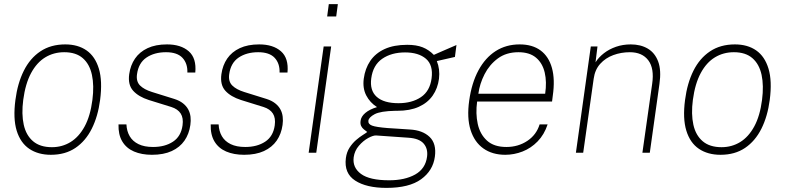

<svg xmlns="http://www.w3.org/2000/svg" viewBox="-20 -743 3820 934"><path d="M227.5 10Q165.5 10 122.5 -19Q79.5 -48 61.2 -107.2Q43 -166.5 55 -257Q65.5 -338 95.8 -398.8Q126 -459.5 176.5 -493.2Q227 -527 297.5 -527Q359 -527 401 -497.8Q443 -468.5 461 -408.8Q479 -349 467 -257Q456.5 -177 426.5 -117Q396.5 -57 347 -23.5Q297.5 10 227.5 10ZM232.5 -27Q282.5 -27 323.2 -52Q364 -77 391.8 -128Q419.5 -179 429.5 -257Q438.5 -326.5 427.2 -378.8Q416 -431 382.8 -460Q349.5 -489 292.5 -489Q241.5 -489 200.2 -464Q159 -439 131.2 -387.5Q103.5 -336 93 -257Q84 -188 95.5 -136.2Q107 -84.5 141 -55.8Q175 -27 232.5 -27Z M719 10Q669 10 631.8 -6Q594.5 -22 574.8 -55Q555 -88 556.5 -138H595Q596.5 -105 611 -80.2Q625.5 -55.5 653.8 -41.8Q682 -28 724.5 -28Q782.5 -28 821.5 -53.8Q860.5 -79.5 868 -133Q873 -169 859 -190.8Q845 -212.5 813.5 -222.5L704 -256.5Q654 -272.5 627.8 -301.5Q601.5 -330.5 608.5 -382Q614.5 -425.5 636.8 -458Q659 -490.5 698 -508.8Q737 -527 792.5 -527Q860 -527 898.2 -493.5Q936.5 -460 930 -390H891.5Q893 -434.5 867.5 -461.8Q842 -489 787.5 -489Q731 -489 692.5 -463Q654 -437 646.5 -382Q641.5 -347 661.2 -327.2Q681 -307.5 719.5 -295.5L828.5 -261.5Q853.5 -253.5 870 -240.5Q886.5 -227.5 895.5 -211Q904.5 -194.5 906.8 -175Q909 -155.5 906 -135Q900 -91.5 877.5 -59Q855 -26.5 815.5 -8.2Q776 10 719 10Z M1167.5 10Q1117.5 10 1080.2 -6Q1043 -22 1023.2 -55Q1003.5 -88 1005 -138H1043.5Q1045 -105 1059.5 -80.2Q1074 -55.5 1102.2 -41.8Q1130.5 -28 1173 -28Q1231 -28 1270 -53.8Q1309 -79.5 1316.5 -133Q1321.5 -169 1307.5 -190.8Q1293.5 -212.5 1262 -222.5L1152.5 -256.5Q1102.5 -272.5 1076.2 -301.5Q1050 -330.5 1057 -382Q1063 -425.5 1085.2 -458Q1107.5 -490.5 1146.5 -508.8Q1185.5 -527 1241 -527Q1308.5 -527 1346.8 -493.5Q1385 -460 1378.5 -390H1340Q1341.5 -434.5 1316 -461.8Q1290.5 -489 1236 -489Q1179.5 -489 1141 -463Q1102.5 -437 1095 -382Q1090 -347 1109.8 -327.2Q1129.5 -307.5 1168 -295.5L1277 -261.5Q1302 -253.5 1318.5 -240.5Q1335 -227.5 1344 -211Q1353 -194.5 1355.2 -175Q1357.5 -155.5 1354.5 -135Q1348.5 -91.5 1326 -59Q1303.5 -26.5 1264 -8.2Q1224.5 10 1167.5 10Z M1481.5 0 1554.5 -517H1591L1518.5 0ZM1571.5 -663 1579.5 -723H1623.5L1615.5 -663Z M1860 171Q1762.5 171 1707.8 135.5Q1653 100 1662.5 26Q1666.5 -3.5 1680.5 -25Q1694.5 -46.5 1712.2 -61.8Q1730 -77 1745.2 -86.5Q1760.5 -96 1766.5 -101Q1758.5 -107 1750.2 -113.5Q1742 -120 1737 -129.8Q1732 -139.5 1734 -155Q1736.5 -176 1757 -193.5Q1777.5 -211 1814 -222Q1779.5 -244 1761.5 -279Q1743.5 -314 1749.5 -360Q1756 -409.5 1781.2 -446.8Q1806.5 -484 1851.2 -504.5Q1896 -525 1961 -525Q2005.5 -525 2035.8 -513Q2066 -501 2090.5 -476Q2095.5 -478.5 2111 -485.2Q2126.5 -492 2145.5 -500.2Q2164.5 -508.5 2180.2 -515.2Q2196 -522 2200.5 -524L2193 -466L2105 -446Q2121 -406.5 2115.5 -360Q2109.5 -313.5 2085 -278.2Q2060.5 -243 2017.5 -223.5Q1974.5 -204 1912.5 -204Q1910 -204 1907.5 -204Q1905 -204 1902.5 -204Q1830.5 -202.5 1802.5 -187.5Q1774.5 -172.5 1772 -156Q1770 -139.5 1789.8 -132Q1809.5 -124.5 1866.5 -120Q1887 -118.5 1913.8 -117Q1940.5 -115.5 1974 -113Q2036 -109.5 2070 -76.8Q2104 -44 2095.5 19Q2086.5 87 2028.5 129Q1970.5 171 1860 171ZM1873 134Q1949.5 134 1999.8 105.8Q2050 77.5 2057.5 19Q2062.5 -19.5 2041 -44.5Q2019.5 -69.5 1967.5 -73L1810 -84Q1796 -85 1771.5 -71.8Q1747 -58.5 1726 -34.2Q1705 -10 1700.5 22Q1694 72 1736 103Q1778 134 1873 134ZM1918.5 -241Q1984 -241 2027.8 -270.5Q2071.5 -300 2079.5 -362Q2088 -426.5 2052 -457.2Q2016 -488 1950.5 -488Q1884 -488 1839.2 -457Q1794.5 -426 1786 -362Q1778 -303 1812.5 -272Q1847 -241 1918.5 -241Z M2438 10Q2375 10 2331.5 -20.8Q2288 -51.5 2269.2 -110.5Q2250.5 -169.5 2262.5 -254Q2274.5 -339.5 2307.5 -400.8Q2340.5 -462 2391.2 -494.5Q2442 -527 2508 -527Q2570 -527 2609.8 -497.5Q2649.5 -468 2665 -412.2Q2680.5 -356.5 2669 -277L2665.5 -249H2301Q2293 -190.5 2304 -140.2Q2315 -90 2349 -59Q2383 -28 2443.5 -28Q2500.5 -28 2545 -57.5Q2589.5 -87 2605 -138H2644Q2627.5 -88 2595.2 -55Q2563 -22 2522 -6Q2481 10 2438 10ZM2307 -287H2632Q2640.5 -344.5 2629.8 -390.2Q2619 -436 2587.5 -462.5Q2556 -489 2502 -489Q2443 -489 2402 -458.8Q2361 -428.5 2337.2 -382Q2313.5 -335.5 2307 -287Z M2781.5 0 2854 -517H2886.5L2877 -440Q2892.5 -464.5 2918 -484.2Q2943.5 -504 2976.8 -515.5Q3010 -527 3048.5 -527Q3096.5 -527 3131.2 -506.5Q3166 -486 3181.8 -443.5Q3197.5 -401 3188 -335L3141 0H3105L3152.5 -335Q3163.5 -410 3133.8 -449.5Q3104 -489 3044 -489Q3001.5 -489 2963.5 -475Q2925.5 -461 2899.8 -432.5Q2874 -404 2868 -360L2817 0Z M3485 10Q3423 10 3380 -19Q3337 -48 3318.8 -107.2Q3300.5 -166.5 3312.5 -257Q3323 -338 3353.2 -398.8Q3383.5 -459.5 3434 -493.2Q3484.5 -527 3555 -527Q3616.5 -527 3658.5 -497.8Q3700.5 -468.5 3718.5 -408.8Q3736.5 -349 3724.5 -257Q3714 -177 3684 -117Q3654 -57 3604.5 -23.5Q3555 10 3485 10ZM3490 -27Q3540 -27 3580.8 -52Q3621.5 -77 3649.2 -128Q3677 -179 3687 -257Q3696 -326.5 3684.8 -378.8Q3673.5 -431 3640.2 -460Q3607 -489 3550 -489Q3499 -489 3457.8 -464Q3416.5 -439 3388.8 -387.5Q3361 -336 3350.5 -257Q3341.5 -188 3353 -136.2Q3364.5 -84.5 3398.5 -55.8Q3432.5 -27 3490 -27Z"/></svg>

Font: Public Sans Thin Thin
Style: Italic
Weight: 250
Italic angle: -8°
Version: Version 2.001